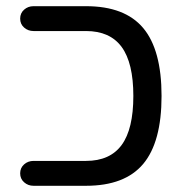

<svg xmlns="http://www.w3.org/2000/svg" viewBox="-20 -597 599 618"><path d="M500 -288.1Q500 -139.6 440.9 -69.3Q381.8 1 256.8 1H87.9Q70.3 1 57.6 -10.3Q44.9 -21.5 44.9 -39.1Q44.9 -56.6 57.6 -67.9Q70.3 -79.1 87.9 -79.1H256.8Q334 -79.1 371.6 -130.4Q409.2 -181.6 409.2 -288.1Q409.2 -394.5 371.6 -445.8Q334 -497.1 256.8 -497.1H87.9Q70.3 -497.1 57.6 -508.3Q44.9 -519.5 44.9 -537.1Q44.9 -554.7 57.6 -565.9Q70.3 -577.1 87.9 -577.1H256.8Q381.8 -577.1 440.9 -506.8Q500 -436.5 500 -288.1Z"/></svg>

Font: jf-openhuninn-1.1
Style: Regular
Weight: 400
Designer: [Kosugi Maru]
      Designed by Motoya company      

      [Varela Round]
      Joe Prince(Latin component); Avraham Co
Foundry: justfont CO.,LTD.
Version: 1.1